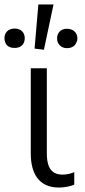

<svg xmlns="http://www.w3.org/2000/svg" viewBox="-72 -826 383 861"><path d="M192 15C220 15 245 9 261 2V-54C244 -47 227 -43 208 -43C149 -43 138 -90 138 -139V-520H66V-137C66 -53 99 15 192 15ZM-6 -611C21 -611 39 -627 39 -655C39 -679 23 -698 -6 -698C-36 -698 -52 -679 -52 -655C-52 -642 -48 -632 -41 -623C-32 -615 -22 -611 -6 -611ZM125 -603 168 -806H100L83 -608ZM228 -610C244 -610 255 -615 263 -623C270 -632 275 -642 275 -654C275 -678 258 -697 228 -697C200 -697 184 -678 184 -654C184 -642 187 -632 196 -623C203 -615 215 -610 228 -610Z"/></svg>

Font: Cheyenne Sans Light
Style: Regular
Weight: 300
Designer: The Public Sans project authors (U.S. Web Design System), Libre Franklin designed by Pablo Impallari and Rodrigo Fuenzal
Foundry: The Cheyenne Sans Project Authors
Version: Version 2.007